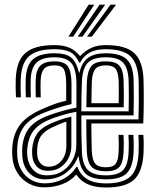

<svg xmlns="http://www.w3.org/2000/svg" viewBox="-20 -804 677 832"><path d="M171.2 7.8Q134.2 7.8 104.2 -9Q74.2 -25.8 55.5 -55Q36.8 -84.2 33.8 -121.8Q32.8 -135 32.6 -146.5Q32.5 -158 33.5 -168.8Q38.2 -227 68.8 -265.8Q99.2 -304.5 167 -333.2Q193 -344.5 215.5 -352.9Q238 -361.2 266.8 -367.8V-439.5Q266.8 -484 257.5 -502.4Q248.2 -520.8 215.8 -520.8Q184 -520.8 170.8 -505.4Q157.5 -490 156.2 -457Q155.8 -445.5 155.6 -427.9Q155.5 -410.2 156.5 -382.2H135Q134 -408.2 134.2 -427.9Q134.5 -447.5 134.8 -459Q136 -501 155 -519.6Q174 -538.2 215.8 -538.2Q259.5 -538.2 274.6 -515.6Q289.8 -493 289.8 -439.8V-353Q257.8 -345.8 228.8 -336.2Q199.8 -326.8 174 -316.8Q112.2 -292.5 85.2 -257.1Q58.2 -221.8 54.8 -166.8Q54.2 -157 54.2 -145.6Q54.2 -134.2 55.2 -123.8Q58 -90.5 73.9 -64.6Q89.8 -38.8 115.6 -24.1Q141.5 -9.5 173.8 -9.5Q218 -9.5 254.1 -28.4Q290.2 -47.2 310.8 -80.8H315.5Q328.8 -45 359 -27.1Q389.2 -9.2 439.2 -9.2Q513 -9.2 545.1 -39.2Q577.2 -69.2 580.5 -142.2Q581 -153.2 581.1 -166.1Q581.2 -179 581 -192.8Q580.8 -206.5 579.8 -219.5H601.2Q602.8 -200.8 602.8 -179.5Q602.8 -158.2 602 -141.2Q598 -59.8 561 -25.6Q524 8.5 439.2 8.5Q392.2 8.5 360.9 -5.4Q329.5 -19.2 311.5 -46.5H309.5Q287.8 -21 251.6 -6.6Q215.5 7.8 171.2 7.8ZM439.2 -26.8Q379.2 -26.8 353.1 -49.6Q327 -72.5 320.8 -126H318.8Q301.2 -80.5 263.8 -53.5Q226.2 -26.5 176 -26.8Q134 -26.8 107.2 -53.6Q80.5 -80.5 76.8 -125.5Q76 -135.8 76 -146.9Q76 -158 76.5 -164.8Q80.8 -216 105 -247.4Q129.2 -278.8 181.2 -300.2Q199 -307.2 221.8 -314.5Q244.5 -321.8 268.1 -327.9Q291.8 -334 311.2 -337.5V-439.5Q311.2 -501 290.9 -528.4Q270.5 -555.8 215.8 -555.8Q163 -555.8 139 -533.2Q115 -510.8 113 -459.5Q112.8 -443.5 112.6 -423.8Q112.5 -404 113.5 -382.2H92Q91 -404 90.9 -423.6Q90.8 -443.2 91.5 -460Q93.8 -522.5 123.8 -547.9Q153.8 -573.2 215.8 -573.2Q264.2 -573.2 287.4 -555.4Q310.5 -537.5 322.2 -489H324.2Q335 -534.5 362.4 -553.9Q389.8 -573.2 438 -573.2Q500.8 -573.2 528.6 -547.5Q556.5 -521.8 558.8 -459.2Q559 -449.8 559.4 -425.1Q559.8 -400.5 559.8 -368.4Q559.8 -336.2 558.8 -304H332.5Q332.2 -261.5 332.9 -219.5Q333.5 -177.5 335 -144.5Q337.5 -90.5 360.8 -67.4Q384 -44.2 439.2 -44.2Q491.8 -44.2 513.4 -66.9Q535 -89.5 537.2 -144.5Q537.8 -155.5 537.9 -167.6Q538 -179.8 537.8 -192.8Q537.5 -205.8 536.5 -219.5H558Q559.2 -203 559.5 -182.8Q559.8 -162.5 558.8 -143.2Q555.8 -79.8 529.2 -53.2Q502.8 -26.8 439.2 -26.8ZM183.5 -44.2Q224.5 -44.2 252.8 -63.8Q281 -83.2 295.9 -113.2Q310.8 -143.2 310.8 -175V-319.8Q281 -314.5 246.8 -304.1Q212.5 -293.8 188.8 -283.5Q144.2 -263.8 123.5 -235.1Q102.8 -206.5 98 -160.5Q97.2 -153.5 97.4 -144.1Q97.5 -134.8 98.2 -127.2Q102.5 -91.2 124 -67.8Q145.5 -44.2 183.5 -44.2ZM187.5 -63.8Q157.5 -63.8 139.9 -82Q122.2 -100.2 119.8 -129Q119 -139.8 119 -146.5Q119 -153.2 119.5 -160.2Q123 -198.2 140 -223.6Q157 -249 195.8 -267Q218 -276.8 239.5 -284.5Q261 -292.2 289.2 -298.5V-173Q289.2 -143.5 276.8 -118.6Q264.2 -93.8 241.5 -78.8Q218.8 -63.8 187.5 -63.8ZM190.5 -81.5Q214 -81.5 231.2 -93.6Q248.5 -105.8 258 -126Q267.5 -146.2 267.5 -171.2V-277Q251 -272 235.8 -265.4Q220.5 -258.8 203 -250.5Q171.2 -235 157.2 -214Q143.2 -193 141.2 -159.2Q140.5 -149.8 140.8 -144Q141 -138.2 141.5 -130.8Q143.2 -110.5 155.9 -96Q168.5 -81.5 190.5 -81.5ZM439.2 -61.8Q396 -61.8 377.4 -80.6Q358.8 -99.5 356.2 -146.5Q355.8 -162.5 355.1 -186.1Q354.5 -209.8 354.2 -236.2Q354 -262.8 354 -286.5H580Q581.2 -321 581.4 -356.8Q581.5 -392.5 581.2 -420.6Q581 -448.8 580.5 -460Q577 -530.5 544.9 -560.6Q512.8 -590.8 438 -590.8Q396.8 -590.8 370.2 -577.1Q343.8 -563.5 326.8 -532.2H324Q306.8 -567.5 282.4 -579.1Q258 -590.8 215.8 -590.8Q139.5 -590.8 105.9 -560.2Q72.2 -529.8 69.8 -460.5Q69.2 -441.5 69.2 -422.4Q69.2 -403.2 70.5 -382.2H49.2Q48 -403 47.8 -421.8Q47.5 -440.5 48.2 -461.2Q51 -540 90 -574.2Q129 -608.5 215.8 -608.5Q254.2 -608.5 280 -597.5Q305.8 -586.5 326 -561.8H328Q352.2 -586.5 377.9 -597.5Q403.5 -608.5 438 -608.5Q525.8 -608.5 562.2 -573.5Q598.8 -538.5 601.8 -461.2Q602.2 -449.2 602.6 -427.8Q603 -406.2 603 -379.4Q603 -352.5 602.5 -323.9Q602 -295.2 600.8 -269H375.8Q376 -237.5 376.5 -204.4Q377 -171.2 377.8 -148.5Q379.8 -109.5 393 -94.4Q406.2 -79.2 439.2 -79.2Q470 -79.2 481.2 -94.1Q492.5 -109 494 -146.2Q494.8 -163.5 494.8 -179.9Q494.8 -196.2 493.5 -219.5H515Q516.5 -198 516.4 -179.8Q516.2 -161.5 515.5 -145.2Q513.5 -99.2 497.2 -80.5Q481 -61.8 439.2 -61.8ZM332.5 -321.5H537.5Q538.2 -352.2 538.2 -380.1Q538.2 -408 537.9 -428.8Q537.5 -449.5 537.2 -458.2Q534.5 -511 512.6 -533.4Q490.8 -555.8 438 -555.8Q384.5 -555.8 361.2 -532.6Q338 -509.5 335 -453.5Q333.8 -426.8 333.2 -393Q332.8 -359.2 332.5 -321.5ZM516 -339.2H354.2Q354.5 -354 354.8 -374.5Q355 -395 355.5 -415.8Q356 -436.5 356.5 -451.8Q359 -496.5 375.9 -517.4Q392.8 -538.2 438 -538.2Q479.8 -538.2 496.9 -519.8Q514 -501.2 515.5 -457.2Q515.8 -448.5 516.1 -431.9Q516.5 -415.2 516.6 -391.9Q516.8 -368.5 516 -339.2ZM376.2 -356.8H494.2Q495 -379.8 494.9 -399.1Q494.8 -418.5 494.6 -433.1Q494.5 -447.8 494 -456.8Q492.2 -491.8 480.5 -506.2Q468.8 -520.8 438 -520.8Q406.5 -520.8 393.2 -505.1Q380 -489.5 377.8 -450Q377.5 -433.5 376.9 -406.8Q376.2 -380 376.2 -356.8ZM276.5 -645 364.2 -783.8H388.5L297 -645ZM357 -645 458.8 -783.8H483L377.8 -645ZM316.8 -645 411.5 -783.8H435.8L337.2 -645Z"/></svg>

Font: Big Shoulders Inline Display Thin
Style: Bold
Weight: 700
Version: Version 2.002